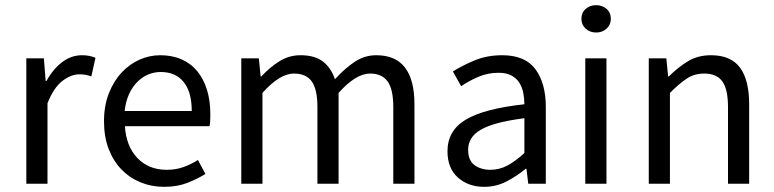

<svg xmlns="http://www.w3.org/2000/svg" viewBox="-20 -712 2999 744"><path d="M82 0V-486H150L157 -398H160Q185 -444 220.5 -471Q256 -498 298 -498Q327 -498 350 -488L334 -416Q322 -420 312 -422Q302 -424 287 -424Q256 -424 222.5 -399Q189 -374 164 -312V0Z M616 12Q567 12 524.5 -5.5Q482 -23 450.5 -55.5Q419 -88 401 -135Q383 -182 383 -242Q383 -302 401.5 -349.5Q420 -397 450.5 -430Q481 -463 520 -480.5Q559 -498 601 -498Q647 -498 683.5 -482Q720 -466 744.5 -436Q769 -406 782 -364Q795 -322 795 -270Q795 -257 794.5 -244.5Q794 -232 792 -223H464Q469 -145 512.5 -99.5Q556 -54 626 -54Q661 -54 690.5 -64.5Q720 -75 747 -92L776 -38Q744 -18 705 -3Q666 12 616 12ZM463 -282H723Q723 -356 691.5 -394.5Q660 -433 603 -433Q577 -433 553.5 -423Q530 -413 511 -393.5Q492 -374 479.5 -346Q467 -318 463 -282Z M915 0V-486H983L990 -416H993Q1025 -451 1062.5 -474.5Q1100 -498 1144 -498Q1200 -498 1231.5 -473.5Q1263 -449 1278 -405Q1316 -447 1354.5 -472.5Q1393 -498 1438 -498Q1513 -498 1549.5 -450Q1586 -402 1586 -308V0H1504V-297Q1504 -366 1482 -396.5Q1460 -427 1414 -427Q1359 -427 1292 -352V0H1210V-297Q1210 -366 1188 -396.5Q1166 -427 1119 -427Q1064 -427 997 -352V0Z M1856 12Q1795 12 1754.5 -24Q1714 -60 1714 -126Q1714 -206 1785 -248.5Q1856 -291 2012 -308Q2012 -331 2007.5 -353Q2003 -375 1992 -392Q1981 -409 1961.5 -419.5Q1942 -430 1912 -430Q1870 -430 1833 -414Q1796 -398 1767 -378L1735 -435Q1769 -457 1818 -477.5Q1867 -498 1926 -498Q2015 -498 2055 -443.5Q2095 -389 2095 -298V0H2027L2020 -58H2017Q1982 -29 1942 -8.5Q1902 12 1856 12ZM1880 -54Q1915 -54 1946 -70.5Q1977 -87 2012 -119V-254Q1951 -246 1909.5 -235Q1868 -224 1842.5 -209Q1817 -194 1805.5 -174.5Q1794 -155 1794 -132Q1794 -90 1819 -72Q1844 -54 1880 -54Z M2248 0V-486H2330V0ZM2290 -586Q2266 -586 2249.5 -601Q2233 -616 2233 -639Q2233 -663 2249.5 -677.5Q2266 -692 2290 -692Q2314 -692 2330.5 -677.5Q2347 -663 2347 -639Q2347 -616 2330.5 -601Q2314 -586 2290 -586Z M2494 0V-486H2562L2569 -416H2572Q2607 -451 2645.5 -474.5Q2684 -498 2735 -498Q2812 -498 2847.5 -450Q2883 -402 2883 -308V0H2801V-297Q2801 -366 2779 -396.5Q2757 -427 2709 -427Q2671 -427 2642 -408Q2613 -389 2576 -352V0Z"/></svg>

Font: Giro Regular
Style: Regular
Weight: 400
Designer: Paul D. Hunt
Foundry: Adobe Systems Incorporated
Version: Version 1.000;PS 1.0;hotconv 1.0.88;makeotf.lib2.5.647800